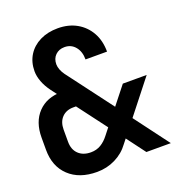

<svg xmlns="http://www.w3.org/2000/svg" viewBox="-135 -850 894 969"><g transform="rotate(-20 312.0 -365.0)"><path d="M222.6 9.6Q127.6 9.6 72.5 -42.5Q17.4 -94.6 17.4 -183.2V-248.9Q17.4 -333.1 64.2 -382.2Q111.1 -431.3 190.7 -431.3L168.3 -426.1L142.5 -460.3Q120.6 -490 109.5 -519.7Q98.5 -549.5 98.5 -575.7Q98.5 -624.5 121.6 -661.7Q144.8 -698.8 186.4 -719.4Q228.1 -740 282 -740Q339.9 -740 383.5 -715.4Q427 -690.8 451.7 -646.9Q476.4 -602.9 476.4 -544.1H360.9Q360.9 -586.5 339 -612.8Q317.2 -639 282 -639Q252 -639 232.9 -620.4Q213.8 -601.8 213.8 -570.8Q213.8 -557.1 220.1 -541.1Q226.5 -525.1 236.4 -511.8L419.7 -268.6L496 -365H624.1L482.3 -184.9L620.9 0H489.7L414.9 -99.9L395.9 -75.8Q366.6 -35.5 321 -13Q275.4 9.6 222.6 9.6ZM226.9 -94.2Q257.2 -94.2 280.7 -108.4Q304.3 -122.6 323.3 -147.6L351.3 -183.1L234.5 -337.9H220.3Q181.5 -337.9 158.6 -313.9Q135.8 -290 135.8 -248.9V-183.2Q135.8 -142.1 160.3 -118.2Q184.9 -94.2 226.9 -94.2Z"/></g></svg>

Font: Atlassian Mono
Style: Regular
Weight: 400
Monospace: yes
Designer: Philipp Nurullin, Konstantin Bulenkov
Foundry: Modifications by Atlassian Pty Ltd, manufactured by JetBrains
Version: Version 2.304